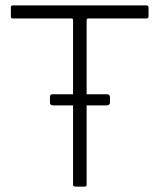

<svg xmlns="http://www.w3.org/2000/svg" viewBox="-20 -687 587 707"><path d="M249 -7V-613Q249 -619 243 -619H28Q20 -619 20 -625V-661Q20 -667 27 -667H520Q527 -667 527 -659V-627Q527 -619 519 -619H306Q299 -619 299 -613V-7Q299 0 293 0H258Q249 0 249 -7ZM164 -309V-330Q164 -340 173 -340H373Q384 -340 385 -330V-309Q384 -299 373 -299H175Q164 -299 164 -309Z"/></svg>

Font: Vivano Light
Style: Regular
Weight: 300
Designer: Joe Prince, Josias Burgherr
Version: Version 2.064;September 19, 2022;FontCreator 14.0.0.2877 64-